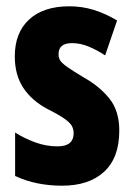

<svg xmlns="http://www.w3.org/2000/svg" viewBox="-20 -580 424 610"><path d="M359 -165Q359 -79 311 -34.5Q263 10 177 10Q137 10 99.5 2.5Q62 -5 28 -21V-159Q56 -141 91 -128Q126 -115 163 -115Q214 -115 214 -157Q214 -168 209 -178.5Q204 -189 186 -202Q168 -215 132 -233Q81 -260 54 -301Q27 -342 27 -401Q27 -476 72.5 -518Q118 -560 200 -560Q241 -560 278 -548.5Q315 -537 352 -515L314 -404Q290 -420 263 -431.5Q236 -443 209 -443Q166 -443 166 -408Q166 -396 171.5 -387.5Q177 -379 194 -367Q211 -355 246 -334Q296 -306 327.5 -267Q359 -228 359 -165Z"/></svg>

Font: Noto Sans Ethiopic ExtraCondensed ExtraBold
Style: Regular
Weight: 800
Width: 2
Designer: Monotype Design Team
Foundry: Monotype Imaging Inc.
Version: Version 2.102; ttfautohint (v1.8.4.7-5d5b)